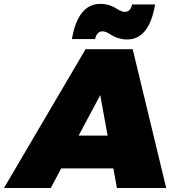

<svg xmlns="http://www.w3.org/2000/svg" viewBox="-85 -948 903 968"><path d="M556 -749Q509.5 -749 469.5 -776Q447.5 -790 431.5 -790Q403.5 -790 394.5 -751H277.5Q308.5 -928.5 420.5 -928.5Q467.5 -928.5 507.5 -901.5Q529.5 -888 544 -888Q573 -888 581 -925.5H697Q667 -749 556 -749ZM753 0H504.5L486.5 -99H223.5L171 0H-65L346.5 -700H584ZM457.5 -264.5 420.5 -468.5 311.5 -264.5Z"/></svg>

Font: Argentum Sans Black
Style: Italic
Weight: 900
Italic angle: -11°
Designer: Julieta Ulanovsky (font), Cristiano Sobral (main changes and remaster)
Foundry: Julieta Ulanovsky (font), Cristiano Sobral (main changes and remaster)
Version: Version 2.007;June 15, 2022;FontCreator 14.0.0.2814 64-bit; 